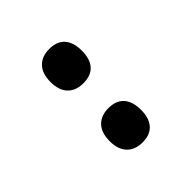

<svg xmlns="http://www.w3.org/2000/svg" viewBox="5 -880 491 491"><g transform="rotate(45 250.0 -635.0)"><path d="M143 -578Q113 -578 97 -593.2Q81 -608.5 81 -635.5Q81 -663 97 -677.2Q113 -691.5 143 -691.5Q173.5 -691.5 189.2 -677.2Q205 -663 205 -635.5Q205 -608.5 189.2 -593.2Q173.5 -578 143 -578ZM357 -578Q327 -578 311 -593.2Q295 -608.5 295 -635.5Q295 -663 311 -677.2Q327 -691.5 357 -691.5Q387 -691.5 403 -677.2Q419 -663 419 -635.5Q419 -608.5 403 -593.2Q387 -578 357 -578Z"/></g></svg>

Font: Newsreader 9pt
Style: Regular
Weight: 400
Designer: Hugues Gentile
Foundry: Production Type
Version: Version 1.003